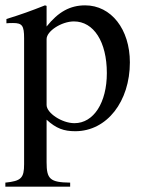

<svg xmlns="http://www.w3.org/2000/svg" viewBox="-22 -480 541 717"><path d="M152 -458 146 -460C93 -439 57 -426 2 -409V-393C11 -394 18 -394 27 -394C61 -394 68 -384 68 -337V133C68 185 57 196 -2 202V217H240V202C165 201 152 189 152 126V-33C188 0 217 10 259 10C378 10 463 -102 463 -247C463 -371 393 -460 296 -460C240 -460 196 -436 152 -381ZM152 -334C152 -364 208 -400 254 -400C328 -400 377 -324 377 -207C377 -97 328 -20 256 -20C209 -20 152 -58 152 -88Z"/></svg>

Font: XITS Math
Style: Regular
Weight: 400
Designer: MicroPress Inc., with final additions and corrections provided by Coen Hoffman, Elsevier (retired)
Version: Version 1.108